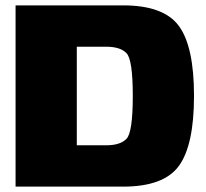

<svg xmlns="http://www.w3.org/2000/svg" viewBox="-20 -695 768 715"><path d="M38 0H438.5Q590 0 646.2 -77.2Q702.5 -154.5 702.5 -338Q702.5 -521.5 646.2 -598.2Q590 -675 438.5 -675H38ZM266 -154V-521H376Q428 -521 451.2 -496.8Q474.5 -472.5 474.5 -338Q474.5 -202.5 451.2 -178.2Q428 -154 376 -154Z"/></svg>

Font: Anybody UltraCondensed Thin Black
Style: Regular
Weight: 900
Version: Version 1.111